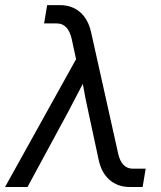

<svg xmlns="http://www.w3.org/2000/svg" viewBox="-48 -748 645 768"><path d="M-27.8 0 256.3 -511.2 238.8 -592.3Q224.6 -654.3 179.2 -654.3H128.4L140.6 -727.5H191.4Q239.7 -727.5 272.2 -699.5Q304.7 -671.4 316.4 -619.1L424.3 -135.3Q437.5 -73.2 483.9 -73.2H534.7L522.5 0H471.7Q422.9 0 390.4 -28.3Q357.9 -56.6 346.7 -108.4L306.2 -296.9Q299.8 -325.7 293.9 -354.7Q288.1 -383.8 283.2 -412.6Q253.4 -354.5 222.7 -296.9L62 0Z"/></svg>

Font: Inter Display
Style: Italic
Weight: 400
Italic angle: -9.39999°
Designer: Rasmus Andersson
Foundry: rsms
Version: Version 4.000;git-a52131595